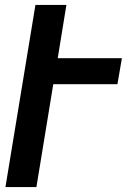

<svg xmlns="http://www.w3.org/2000/svg" viewBox="-20 -755 540 775"><path d="M2 0 123 -735H248L213 -520H472L454 -415H195L127 0Z"/></svg>

Font: Iosevka Term Curly XBd Obl
Style: Regular
Weight: 800
Italic angle: -9°
Designer: Belleve Invis
Foundry: Belleve Invis
Version: Version 32.3.0